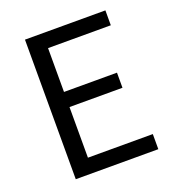

<svg xmlns="http://www.w3.org/2000/svg" viewBox="-122 -752 771 848"><g transform="rotate(-20 263.5 -328.0)"><path d="M90 0V-656H468V-586H173V-380H422V-309H173V-71H478V0Z"/></g></svg>

Font: Processing Sans Pro
Style: Regular
Weight: 400
Designer: Paul D. Hunt
Foundry: Adobe Systems Incorporated
Version: Version 2.020;PS 2.000;hotconv 1.0.86;makeotf.lib2.5.63406